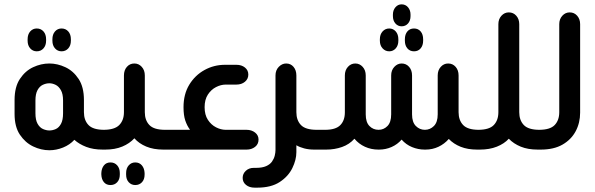

<svg xmlns="http://www.w3.org/2000/svg" viewBox="-20 -688 2737 883"><path d="M149 -452Q131 -452 119 -465.5Q107 -479 107 -501V-507Q107 -530 119 -543.5Q131 -557 149 -557Q168 -557 180 -543.5Q192 -530 192 -507V-501Q192 -479 180 -465.5Q168 -452 149 -452ZM263 -452Q245 -452 233 -465.5Q221 -479 221 -501V-507Q221 -530 233 -543.5Q245 -557 263 -557Q282 -557 294 -543.5Q306 -530 306 -507V-501Q306 -479 294 -465.5Q282 -452 263 -452ZM464 -91V0H452Q409 0 376.5 -12.5Q344 -25 322 -45Q301 -22 270 -9.5Q239 3 207 3Q169 3 132.5 -14.5Q96 -32 71.5 -68.5Q47 -105 47 -164V-228Q47 -288 71.5 -325Q96 -362 132.5 -379Q169 -396 207 -396Q244 -396 280.5 -379Q317 -362 341.5 -325Q366 -288 366 -228V-172Q366 -135 387 -113Q408 -91 459 -91ZM270 -167V-226Q270 -256 260 -273.5Q250 -291 235.5 -298Q221 -305 207 -305Q192 -305 177 -298Q162 -291 152.5 -273.5Q143 -256 143 -226V-167Q143 -136 153 -118.5Q163 -101 178 -94.5Q193 -88 207 -88Q222 -88 236.5 -94.5Q251 -101 260.5 -118.5Q270 -136 270 -167Z M744 -91V0H731Q686 0 652.5 -14Q619 -28 598 -52Q576 -28 542.5 -14Q509 0 464 0H452V-91H456Q507 -91 528.5 -113Q550 -135 550 -172V-341Q550 -365 563.5 -380.5Q577 -396 598 -396Q618 -396 632 -380.5Q646 -365 646 -341V-172Q646 -135 667 -113Q688 -91 739 -91ZM488 59Q507 59 519 72.5Q531 86 531 108V115Q531 137 519 150Q507 163 488 163Q469 163 458 150Q447 137 446 115V108Q447 86 458 72.5Q469 59 488 59ZM602 59Q621 59 632.5 72.5Q644 86 645 108V115Q645 137 633 150Q621 163 602 163Q584 163 572 150Q560 137 560 115V108Q560 86 572 72.5Q584 59 602 59Z M732 0V-91H854Q840 -110 832 -134Q824 -158 824 -195Q824 -255 850.5 -298.5Q877 -342 920.5 -366Q964 -390 1015 -390H1067Q1091 -390 1106.5 -377.5Q1122 -365 1122 -345Q1122 -325 1106.5 -312Q1091 -299 1067 -299H1018Q996 -299 973.5 -287.5Q951 -276 936 -253Q921 -230 921 -195Q921 -160 936 -137Q951 -114 973.5 -102.5Q996 -91 1018 -91H1114Q1137 -91 1153 -78.5Q1169 -66 1169 -46Q1169 -25 1153 -12.5Q1137 0 1114 0Z M1442 0H1425Q1400 0 1379 -5.5Q1358 -11 1343 -20V12Q1343 47 1324.5 85Q1306 123 1266.5 149Q1227 175 1163 175H1151Q1127 175 1111.5 162.5Q1096 150 1096 130Q1096 111 1110.5 97.5Q1125 84 1147 84H1157Q1186 84 1204 76Q1222 68 1231 55Q1240 42 1243.5 28Q1247 14 1247 2V-341Q1247 -365 1262 -380.5Q1277 -396 1296 -396Q1317 -396 1330 -380.5Q1343 -365 1343 -341V-172Q1343 -135 1364 -113Q1385 -91 1437 -91H1442Z M1787 -621Q1787 -641 1798.5 -654.5Q1810 -668 1827 -668Q1845 -668 1856.5 -654.5Q1868 -641 1868 -621V-614Q1868 -593 1856.5 -580Q1845 -567 1827 -567Q1810 -567 1798.5 -580Q1787 -593 1787 -614ZM1770 -452Q1752 -452 1739.5 -465.5Q1727 -479 1727 -501V-507Q1727 -530 1739.5 -543.5Q1752 -557 1770 -557Q1788 -557 1800 -543.5Q1812 -530 1812 -507V-501Q1812 -479 1800 -465.5Q1788 -452 1770 -452ZM1884 -452Q1865 -452 1853.5 -465.5Q1842 -479 1842 -501V-507Q1842 -530 1853.5 -543.5Q1865 -557 1884 -557Q1903 -557 1914.5 -543.5Q1926 -530 1926 -507V-501Q1926 -479 1914.5 -465.5Q1903 -452 1884 -452ZM1431 0V-91H1475Q1524 -91 1545 -112.5Q1566 -134 1566 -171V-341Q1566 -365 1580 -380.5Q1594 -396 1614 -396Q1634 -396 1648 -380.5Q1662 -365 1662 -341V-162Q1662 -126 1679 -108.5Q1696 -91 1721 -91Q1745 -91 1762 -108.5Q1779 -126 1779 -162V-341Q1779 -365 1793.5 -380.5Q1808 -396 1827 -396Q1848 -396 1861.5 -380.5Q1875 -365 1875 -341V-162Q1875 -126 1892.5 -108.5Q1910 -91 1934 -91Q1958 -91 1975.5 -108.5Q1993 -126 1993 -162V-341Q1993 -365 2007 -380.5Q2021 -396 2041 -396Q2062 -396 2075.5 -380.5Q2089 -365 2089 -341V-172Q2089 -135 2110 -113Q2131 -91 2182 -91H2187V0H2174Q2131 0 2098.5 -13Q2066 -26 2044 -49Q2024 -26 1996.5 -13Q1969 0 1937 0H1933Q1903 0 1875 -11.5Q1847 -23 1827 -46Q1808 -24 1781 -12Q1754 0 1723 0H1720Q1687 0 1658.5 -13Q1630 -26 1610 -50Q1587 -24 1553 -12Q1519 0 1480 0Z M2466 -91V0H2453Q2408 0 2375 -13.5Q2342 -27 2320 -50Q2299 -27 2265 -13.5Q2231 0 2187 0H2174V-91H2179Q2230 -91 2251 -113Q2272 -135 2272 -172V-577Q2272 -600 2286 -615.5Q2300 -631 2320 -631Q2341 -631 2354.5 -615.5Q2368 -600 2368 -577V-172Q2368 -135 2389 -113Q2410 -91 2461 -91Z M2454 0V-91H2459Q2510 -91 2531 -113Q2552 -135 2552 -172V-577Q2552 -600 2566 -615.5Q2580 -631 2600 -631Q2621 -631 2634.5 -615.5Q2648 -600 2648 -577V-170Q2648 -123 2627.5 -84.5Q2607 -46 2567 -23Q2527 0 2467 0Z"/></svg>

Font: Beiruti SemiBold
Style: Regular
Weight: 600
Designer: Arlette Boutros
Foundry: Boutros
Version: Version 1.41